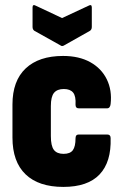

<svg xmlns="http://www.w3.org/2000/svg" viewBox="-20 -727 485 755"><path d="M229 8Q132 8 80.5 -41.5Q29 -91 29 -186V-316Q29 -409 81 -458Q133 -507 228 -507Q291 -507 335 -482.5Q379 -458 400 -415Q421 -372 415 -318Q413 -301 401 -301H290Q277 -301 277 -315Q279 -349 267.5 -363Q256 -377 231 -377Q205 -377 192.5 -362Q180 -347 180 -310V-192Q180 -153 192 -137.5Q204 -122 230 -122Q256 -122 266.5 -136.5Q277 -151 277 -183Q277 -198 289 -198H402Q415 -198 415 -184Q418 -90 371.5 -41Q325 8 229 8ZM217 -549 115 -606Q108 -611 108 -621V-698Q108 -712 122 -704L224 -656L327 -704Q341 -712 341 -698V-621Q341 -611 334 -606L233 -549Q224 -543 217 -549Z"/></svg>

Font: Sofia Sans Condensed Black
Style: Regular
Weight: 900
Designer: Botio Nikoltchev, Ani Petrova
Foundry: lettersoup
Version: Version 4.101